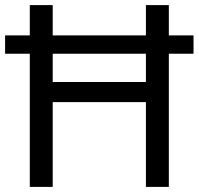

<svg xmlns="http://www.w3.org/2000/svg" viewBox="-20 -734 781 754"><path d="M97 0V-523H0V-595H97V-714H187V-595H553V-714H643V-595H740V-523H643V0H553V-333H187V0ZM187 -412H553V-523H187Z"/></svg>

Font: Noto Sans Inscriptional Pahlavi
Style: Regular
Weight: 400
Designer: Monotype Design Team
Foundry: Monotype Imaging Inc.
Version: Version 2.003; ttfautohint (v1.8.4.7-5d5b)